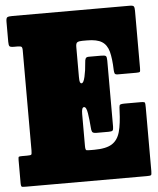

<svg xmlns="http://www.w3.org/2000/svg" viewBox="-53 -796 691 841"><g transform="rotate(-5 292.5 -375.0)"><path d="M43 -615H28Q12 -615 8.5 -619.5Q5 -624 5 -639V-727Q5 -744 11 -747Q17 -750 33 -750H549Q563.5 -750 566.8 -745Q570 -740 570 -726V-474Q570 -460 567.5 -457.5Q565 -455 551 -455H471Q459.5 -455 457.2 -460.2Q455 -465.5 454.5 -475Q453 -526 444.8 -556.8Q436.5 -587.5 414.5 -601.2Q392.5 -615 350 -615H329Q314.5 -615 307.2 -611.2Q300 -607.5 300 -591.5V-459Q300 -441 302.2 -435.5Q304.5 -430 309 -430H309.5Q318 -430 324.2 -457Q330.5 -484 333 -519Q333.5 -531 336.8 -537Q340 -543 350.5 -543H406Q422 -543 426 -539Q430 -535 430 -519V-229Q430 -216 426.5 -212Q423 -208 409 -208H355Q339.5 -208 336.2 -214.8Q333 -221.5 332.5 -234Q330 -268 325.5 -296.5Q321 -325 311 -325H310.5Q300 -325 300 -296V-155Q300 -137.5 305 -136.2Q310 -135 327 -135H340Q391 -135 417 -151.2Q443 -167.5 452.8 -203Q462.5 -238.5 464.5 -296Q465 -315 467.2 -320Q469.5 -325 490 -325H560Q577 -325 578.5 -320.8Q580 -316.5 580 -300V-20Q580 -4.5 576.8 -2.2Q573.5 0 558 0H30Q15 0 10 -1Q5 -2 5 -18V-119Q5 -132 7.8 -133.5Q10.5 -135 23 -135H43Q59 -135 62 -137.5Q65 -140 65 -156V-596Q65 -609 60.8 -612Q56.5 -615 43 -615Z"/></g></svg>

Font: Besley* Condensed Fatface
Style: Regular
Weight: 900
Width: 3
Designer: Owen Earl
Foundry: indestructible type*
Version: Version 3.000; ttfautohint (v1.8.3)